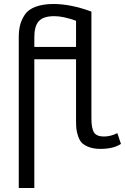

<svg xmlns="http://www.w3.org/2000/svg" viewBox="-20 -732 628 962"><path d="M484 14Q450 14 426 5Q402 -4 390 -16.5Q378 -29 371 -50.5Q364 -72 362.5 -88.5Q361 -105 361 -129V-435H152V210H74V-544Q74 -579 80.5 -605.5Q87 -632 104 -658Q121 -684 158 -698Q195 -712 249 -712Q334 -712 438 -674V-140Q438 -89 451 -68.5Q464 -48 501 -48Q534 -48 568 -65L586 -11Q548 14 484 14ZM152 -546V-497H361V-628Q297 -651 252 -651Q197 -651 174.5 -626Q152 -601 152 -546Z"/></svg>

Font: BreeCF
Style: Light
Weight: 300
Designer: Veronika Burian, Jos Scaglione
Foundry: TypeTogether
Version: Version 0.0.2